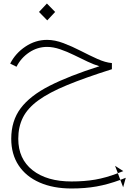

<svg xmlns="http://www.w3.org/2000/svg" viewBox="-20 -617 736 1093"><path d="M682 357Q666 364 651 369L665 407Q594 433 529.5 444.5Q465 456 387 456Q283 456 205.5 422Q128 388 86 324.5Q44 261 44 173Q44 71 97.5 -0.5Q151 -72 262 -128.5Q373 -185 546 -240Q515 -249 478 -266.5Q441 -284 401.5 -303.5Q362 -323 322.5 -336.5Q283 -350 248 -350Q193 -350 146 -318.5Q99 -287 74 -237L38 -255Q68 -314 125 -352Q182 -390 248 -390Q292 -390 341 -371.5Q390 -353 439.5 -327.5Q489 -302 534.5 -281.5Q580 -261 617 -258V-223Q465 -175 362 -132.5Q259 -90 198 -45.5Q137 -1 110.5 52Q84 105 84 173Q84 288 165.5 352Q247 416 387 416Q461 416 522 405.5Q583 395 651 369L635 327ZM696 395 681 449 665 407Q680 401 696 395ZM249 -501 202 -549 247 -597 294 -549Z"/></svg>

Font: Readex Pro Light
Style: Regular
Weight: 300
Designer: Bonnie Shaver-Troup, Thomas Jockin
Foundry: Lexend
Version: Version 1.200; ttfautohint (v1.8.3)